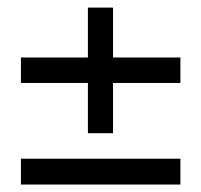

<svg xmlns="http://www.w3.org/2000/svg" viewBox="-20 -495 540 515"><path d="M36.1 -69.3H463.9V0H36.1ZM283.2 -474.6V-340.8H463.9V-272.5H283.2V-137.7H215.8V-272.5H36.1V-340.8H215.8V-474.6Z"/></svg>

Font: BabelStone Coelbren y Beirdd
Style: Regular
Weight: 400
Designer: Andrew West
Foundry: BabelStone
Version: Version 1.00;September 27, 2022